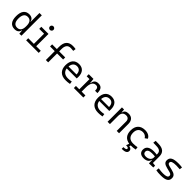

<svg xmlns="http://www.w3.org/2000/svg" viewBox="484 -2701 4891 4891"><g transform="rotate(45 2929.5 -255.0)"><path d="M257.3 9.8C345.7 9.8 398.9 -32.7 408.7 -103H416L426.3 4.9L500 1V-732.4H415.5V-416.5H407.7C397 -487.3 342.8 -527.3 258.3 -527.3C122.1 -527.3 50.8 -433.6 50.8 -253.9C50.8 -80.6 121.6 9.8 257.3 9.8ZM415.5 -246.1C415.5 -126.5 367.7 -64 275.9 -64C183.1 -64 134.8 -128.9 134.8 -253.9C134.8 -385.3 183.1 -453.6 275.4 -453.6C367.7 -453.6 415.5 -391.1 415.5 -271.5Z M668 0H1120.1V-75.2H955.1V-517.6H697.3V-442.4H871.1V-75.2H668ZM908.7 -615.2C944.3 -615.2 973.1 -643.6 973.1 -679.2C973.1 -714.8 944.3 -743.7 908.7 -743.7C873 -743.7 844.2 -714.8 844.2 -679.2C844.2 -643.6 873 -615.2 908.7 -615.2Z M1377.9 0H1461.9V-320.3H1679.7V-395.5H1461.9V-478.5C1461.9 -603.5 1511.2 -665.5 1610.4 -665.5C1638.7 -665.5 1666.5 -663.6 1706.1 -658.7L1716.8 -732.4C1682.1 -739.3 1650.9 -742.2 1613.3 -742.2C1455.6 -742.2 1377.9 -653.3 1377.9 -473.6V-395.5H1209V-320.3H1377.9Z M2095.7 9.8C2138.7 9.8 2189.9 6.8 2243.2 -3.9L2232.4 -79.6C2190.9 -70.8 2148.4 -65.9 2107.4 -65.9C1991.2 -65.9 1919.9 -121.6 1905.3 -224.6H2265.6C2267.6 -241.7 2268.6 -261.2 2268.6 -283.2C2268.6 -440.4 2189.9 -527.3 2052.7 -527.3C1906.7 -527.3 1823.2 -429.7 1823.2 -261.7C1823.2 -87.4 1921.9 9.8 2095.7 9.8ZM1903.8 -292C1911.6 -394 1965.8 -451.7 2053.7 -451.7C2139.6 -451.7 2190.4 -394 2190.4 -292Z M2591.8 -222.7C2591.8 -370.6 2638.2 -453.6 2732.4 -453.6C2792.5 -453.6 2818.4 -418.5 2818.4 -333H2902.3C2902.3 -469.7 2855.5 -527.3 2747.6 -527.3C2657.2 -527.3 2608.9 -480.5 2599.6 -384.8H2590.3L2575.7 -517.6H2406.2V-442.4H2507.8V-75.2H2386.7V0H2728.5V-75.2H2591.8Z M3267.6 9.8C3310.5 9.8 3361.8 6.8 3415 -3.9L3404.3 -79.6C3362.8 -70.8 3320.3 -65.9 3279.3 -65.9C3163.1 -65.9 3091.8 -121.6 3077.1 -224.6H3437.5C3439.5 -241.7 3440.4 -261.2 3440.4 -283.2C3440.4 -440.4 3361.8 -527.3 3224.6 -527.3C3078.6 -527.3 2995.1 -429.7 2995.1 -261.7C2995.1 -87.4 3093.8 9.8 3267.6 9.8ZM3075.7 -292C3083.5 -394 3137.7 -451.7 3225.6 -451.7C3311.5 -451.7 3362.3 -394 3362.3 -292Z M3931.2 0H4015.6V-336.9C4015.6 -458 3951.2 -527.3 3837.9 -527.3C3751 -527.3 3704.1 -493.2 3693.8 -423.8H3685.1L3678.2 -517.6H3601.6V0H3686V-291.5C3686 -397.9 3731.9 -450.7 3823.2 -450.7C3891.6 -450.7 3931.2 -409.7 3931.2 -337.4Z M4343.8 234.4C4464.4 234.4 4521.5 201.2 4521.5 131.8C4521.5 87.4 4493.7 60.1 4434.6 50.3L4446.3 9.8C4500 9.8 4556.6 6.8 4609.9 -5.9L4600.1 -81.1C4552.7 -72.3 4502.9 -66.9 4452.6 -66.9C4326.2 -66.9 4257.3 -135.7 4257.3 -264.6C4257.3 -383.3 4319.3 -450.7 4426.8 -450.7C4484.9 -450.7 4535.6 -424.8 4566.9 -371.1L4633.3 -419.9C4603 -488.3 4529.3 -527.3 4430.7 -527.3C4264.6 -527.3 4171.9 -428.7 4171.9 -259.8C4171.9 -105 4248 -13.2 4387.2 5.9L4356.9 89.4C4418 89.4 4445.8 101.6 4445.8 128.9C4445.8 158.7 4413.6 172.4 4343.8 172.4Z M5096.7 4.9 5249 0V-65.4L5160.6 -74.7V-303.7C5160.6 -447.3 5082 -518.6 4912.1 -521L4811.5 -522.5L4801.8 -446.3L4918.5 -443.4C5027.3 -441.4 5079.1 -403.3 5079.1 -315.9V-293C5047.9 -298.8 5010.7 -301.8 4969.2 -301.8C4819.8 -301.8 4738.3 -243.7 4738.3 -134.3C4738.3 -42.5 4798.8 9.8 4904.8 9.8C5003.9 9.8 5073.2 -33.2 5083 -109.4H5091.8ZM5079.1 -227.1V-184.1C5079.1 -120.1 5018.1 -60.5 4916 -60.5C4854.5 -60.5 4818.8 -88.9 4818.8 -138.7C4818.8 -200.7 4869.1 -232.4 4966.8 -232.4C5004.4 -232.4 5043.5 -232.4 5079.1 -227.1Z M5526.4 9.8C5703.6 9.8 5779.3 -35.6 5779.3 -143.1C5779.3 -222.7 5732.4 -263.2 5625 -289.1L5530.8 -312C5473.6 -326.2 5448.7 -342.8 5448.7 -376C5448.7 -428.7 5502.4 -450.7 5629.9 -450.7C5666 -450.7 5703.6 -448.7 5756.8 -443.8L5765.6 -517.6C5718.8 -524.4 5680.2 -527.3 5632.8 -527.3C5441.9 -527.3 5361.3 -481.4 5361.3 -373C5361.3 -299.3 5405.8 -263.7 5507.3 -238.3L5625 -208.5C5670.9 -196.8 5691.9 -177.7 5691.9 -141.6C5691.9 -89.4 5642.1 -66.9 5526.4 -66.9C5480 -66.9 5431.2 -71.8 5363.3 -83L5353.5 -4.9C5397.9 5.9 5449.2 9.8 5526.4 9.8Z"/></g></svg>

Font: Cascadia Code SemiLight
Style: Regular
Weight: 350
Monospace: yes
Designer: Aaron Bell
Foundry: Saja Typeworks
Version: Version 2404.023